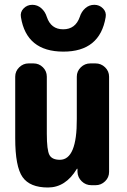

<svg xmlns="http://www.w3.org/2000/svg" viewBox="-20 -790 540 819"><path d="M430.7 -716.8Q406.2 -569.3 249.5 -569.8Q92.8 -570.3 69.3 -716.8Q65.4 -738.3 80.6 -753.9Q95.7 -769.5 117.7 -769.5Q139.6 -769.5 156.2 -754.9Q172.9 -740.2 179.7 -717.8Q197.3 -665 249.5 -665Q301.8 -665 320.3 -717.8Q327.1 -740.2 343.8 -754.9Q360.4 -769.5 382.3 -769.5Q404.3 -769.5 419.4 -753.9Q434.6 -738.3 430.7 -716.8ZM387.7 -519.5Q411.1 -519.5 428.2 -502.9Q445.3 -486.3 445.3 -462.9V-56.6Q445.3 -33.2 428.2 -16.6Q411.1 0 387.7 0H370.1Q345.7 0 328.6 -16.6Q311.5 -33.2 310.5 -56.6V-69.3Q310.5 -70.3 309.6 -70.3Q307.6 -70.3 307.6 -69.3Q259.8 9.8 184.6 9.8Q107.4 9.8 76.2 -34.7Q44.9 -79.1 44.9 -200.2V-462.9Q44.9 -486.3 62 -502.9Q79.1 -519.5 101.6 -519.5H123Q146.5 -519.5 163.1 -502.9Q179.7 -486.3 179.7 -462.9V-219.7Q179.7 -149.4 190.9 -128.9Q202.1 -108.4 235.4 -108.4Q308.6 -108.4 307.6 -283.2V-462.9Q307.6 -486.3 324.7 -502.9Q341.8 -519.5 365.2 -519.5Z"/></svg>

Font: Rounded Mgen+ 1m bold
Style: Bold
Weight: 700
Designer: [Source Han Sans]
Ryoko NISHIZUKA  (kana & ideographs); Paul D. Hunt (Latin, Greek & Cyrillic); Wenlong ZHANG  (bopomofo
Version: Version 1.059.20150602